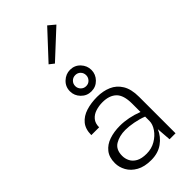

<svg xmlns="http://www.w3.org/2000/svg" viewBox="-307 -1067 1147 1147"><g transform="rotate(-45 266.5 -493.5)"><path d="M229.5 11Q172.5 11 135.5 -9.8Q98.5 -30.5 80.5 -63Q62.5 -95.5 62.5 -130Q62.5 -179 86.5 -209.2Q110.5 -239.5 151 -253.2Q191.5 -267 241 -267Q312 -267 387 -238V-308.5Q387 -380.5 355.8 -410.2Q324.5 -440 267.5 -440Q237 -440 209.5 -431.2Q182 -422.5 164.8 -402.2Q147.5 -382 147.5 -348H81.5Q81.5 -398.5 106.5 -428.8Q131.5 -459 173.8 -472.2Q216 -485.5 267.5 -485.5Q317 -485.5 357.2 -468.2Q397.5 -451 421.2 -412Q445 -373 445 -307.5V0H394.5L387.5 -92Q368.5 -47 328 -18Q287.5 11 229.5 11ZM237 -35.5Q279 -35.5 313 -55.5Q347 -75.5 367 -105Q387 -134.5 387 -162V-199Q354 -212 315.5 -219.2Q277 -226.5 247 -226.5Q196.5 -226.5 160.2 -204.8Q124 -183 124 -130Q124 -106 134.8 -84.5Q145.5 -63 170.2 -49.2Q195 -35.5 237 -35.5ZM267 -532Q229 -532 202.5 -559.2Q176 -586.5 176 -623Q176 -662 203.8 -688Q231.5 -714 267 -714Q306 -714 331.8 -686.5Q357.5 -659 357.5 -623Q357.5 -586 331.2 -559Q305 -532 267 -532ZM267 -576.5Q287 -576.5 300 -590.5Q313 -604.5 313 -623Q313 -642.5 300 -656Q287 -669.5 267 -669.5Q247.5 -669.5 234 -656Q220.5 -642.5 220.5 -623Q220.5 -604 234 -590.2Q247.5 -576.5 267 -576.5ZM230 -804 200 -827.5 358.5 -998 401 -962.5Z"/></g></svg>

Font: Betina Sans Light
Style: Regular
Weight: 300
Designer: Jonathan Pinhorn (font) & Cristiano Sobral (main changes)
Version: Version 2.001;October 6, 2020;FontCreator 13.0.0.2681 64-bit